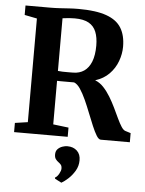

<svg xmlns="http://www.w3.org/2000/svg" viewBox="-65 -801 847 1122"><g transform="rotate(5 358.5 -240.0)"><path d="M37 0V-54L112 -65V-673L39 -687.5V-743H182.5Q214.5 -743 241.5 -744.8Q268.5 -746.5 294.2 -748.2Q320 -750 349.5 -750Q452.5 -750 513.5 -728.2Q574.5 -706.5 601.2 -662.8Q628 -619 628 -552.5Q628 -510 612.2 -467.2Q596.5 -424.5 564.2 -391.5Q532 -358.5 482.5 -343Q509.5 -333 531.8 -309.5Q554 -286 572.5 -255.5Q591 -225 606.5 -192.8Q622 -160.5 635.2 -132.2Q648.5 -104 660.5 -85.5Q672.5 -67 684 -63.5L716 -53.5V0H545.5Q533 0 520 -21.2Q507 -42.5 492.8 -76.2Q478.5 -110 463.2 -149Q448 -188 431.5 -224.5Q415 -261 397.5 -287Q380 -313 361 -320Q350.5 -320 336.8 -320Q323 -320 308.8 -320Q294.5 -320 281.8 -320Q269 -320 261 -320.5V-65L351.5 -54V0ZM350 -376.5Q387.5 -376.5 414.8 -395.2Q442 -414 456.8 -451.5Q471.5 -489 471.5 -545.5Q471.5 -593 458.2 -626Q445 -659 414.8 -676Q384.5 -693 332.5 -693Q317.5 -693 304.8 -692Q292 -691 281.2 -689.8Q270.5 -688.5 261 -687.5V-378.5Q271 -377 288.8 -376.5Q306.5 -376 324 -376.2Q341.5 -376.5 350 -376.5ZM432.5 131.5Q432.5 164.5 415.8 192.8Q399 221 377 241Q355 261 338.5 270H337L299.5 250.5L298 244Q311.5 237 321.5 218.8Q331.5 200.5 331.5 188.5Q331.5 173 325 165.5Q318.5 158 310 152Q301.5 146 294.2 136.2Q287 126.5 287 109Q287 89 298.5 77.2Q310 65.5 325.8 60.2Q341.5 55 352.5 55H355.5Q389.5 55 411.2 75.2Q433 95.5 432.5 131.5Z"/></g></svg>

Font: Merriweather 36pt
Style: Bold
Weight: 700
Designer: Eben Sorkin
Foundry: Eben Sorkin
Version: Version 2.100